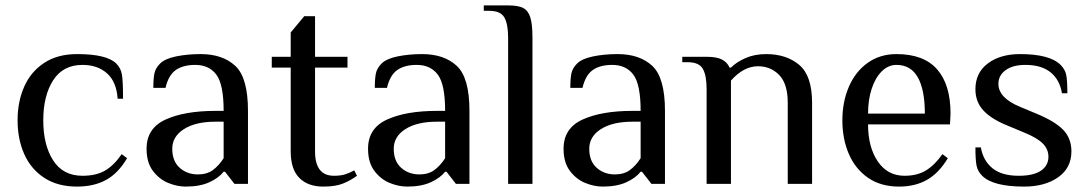

<svg xmlns="http://www.w3.org/2000/svg" viewBox="-20 -680 4024 710"><path d="M45 -235Q45 -304 69.5 -359.5Q94 -415 143.5 -447.5Q193 -480 265 -480Q375 -480 410 -445Q427 -428 431 -403.5Q435 -379 435 -315H415Q411 -377 376 -408.5Q341 -440 285 -440Q213 -440 176.5 -383Q140 -326 140 -235Q140 -144 176.5 -87Q213 -30 285 -30Q336 -30 369 -49.5Q402 -69 430 -110L450 -95Q417 -39 372 -14.5Q327 10 265 10Q193 10 143.5 -22.5Q94 -55 69.5 -110.5Q45 -166 45 -235Z M522 -130Q522 -206 592.5 -238Q663 -270 777 -270H807Q807 -368 780 -404Q753 -440 702 -440Q657 -440 630 -421Q603 -402 592 -355H547Q547 -389 551 -408.5Q555 -428 572 -445Q590 -463 631.5 -471.5Q673 -480 722 -480Q803 -480 850 -436.5Q897 -393 897 -270V0H847L812 -45H807Q789 -22 754 -6Q719 10 667 10Q635 10 602 -3.5Q569 -17 545.5 -48Q522 -79 522 -130ZM807 -95V-230H777Q703 -230 660 -202.5Q617 -175 617 -130Q617 -84 644.5 -59.5Q672 -35 712 -35Q745 -35 767 -51Q789 -67 807 -95Z M1055 -120V-430H985V-470H1055V-560L1105 -620H1145V-470H1265V-430H1145V-120Q1145 -30 1215 -30Q1239 -30 1255.5 -35Q1272 -40 1290 -50L1300 -30Q1277 -13 1249 -1.5Q1221 10 1175 10Q1119 10 1087 -22Q1055 -54 1055 -120Z M1341 -130Q1341 -206 1411.5 -238Q1482 -270 1596 -270H1626Q1626 -368 1599 -404Q1572 -440 1521 -440Q1476 -440 1449 -421Q1422 -402 1411 -355H1366Q1366 -389 1370 -408.5Q1374 -428 1391 -445Q1409 -463 1450.5 -471.5Q1492 -480 1541 -480Q1622 -480 1669 -436.5Q1716 -393 1716 -270V0H1666L1631 -45H1626Q1608 -22 1573 -6Q1538 10 1486 10Q1454 10 1421 -3.5Q1388 -17 1364.5 -48Q1341 -79 1341 -130ZM1626 -95V-230H1596Q1522 -230 1479 -202.5Q1436 -175 1436 -130Q1436 -84 1463.5 -59.5Q1491 -35 1531 -35Q1564 -35 1586 -51Q1608 -67 1626 -95Z M1859 -540Q1859 -591 1845 -615.5Q1831 -640 1789 -640H1769V-660H1859Q1896 -660 1914.5 -650.5Q1933 -641 1941 -616Q1949 -591 1949 -540V0H1859Z M2064 -130Q2064 -206 2134.5 -238Q2205 -270 2319 -270H2349Q2349 -368 2322 -404Q2295 -440 2244 -440Q2199 -440 2172 -421Q2145 -402 2134 -355H2089Q2089 -389 2093 -408.5Q2097 -428 2114 -445Q2132 -463 2173.5 -471.5Q2215 -480 2264 -480Q2345 -480 2392 -436.5Q2439 -393 2439 -270V0H2389L2354 -45H2349Q2331 -22 2296 -6Q2261 10 2209 10Q2177 10 2144 -3.5Q2111 -17 2087.5 -48Q2064 -79 2064 -130ZM2349 -95V-230H2319Q2245 -230 2202 -202.5Q2159 -175 2159 -130Q2159 -84 2186.5 -59.5Q2214 -35 2254 -35Q2287 -35 2309 -51Q2331 -67 2349 -95Z M2593 -350Q2593 -401 2579 -425.5Q2565 -450 2523 -450H2503V-470H2593Q2630 -470 2649.5 -460Q2669 -450 2678 -430H2683Q2704 -451 2737.5 -465.5Q2771 -480 2813 -480Q2888 -480 2935.5 -440Q2983 -400 2983 -300V0H2893V-300Q2893 -370 2861.5 -402.5Q2830 -435 2783 -435Q2730 -435 2683 -382V0H2593Z M3095 -235Q3095 -303 3119 -359Q3143 -415 3188.5 -447.5Q3234 -480 3295 -480Q3396 -480 3445.5 -423.5Q3495 -367 3495 -260L3493 -220H3190Q3190 -136 3226 -83Q3262 -30 3325 -30Q3372 -30 3404.5 -50Q3437 -70 3465 -110L3485 -95Q3452 -40 3408 -15Q3364 10 3305 10Q3237 10 3190 -22.5Q3143 -55 3119 -110.5Q3095 -166 3095 -235ZM3400 -260Q3400 -348 3374 -394Q3348 -440 3295 -440Q3265 -440 3241 -416.5Q3217 -393 3203.5 -352Q3190 -311 3190 -260Z M3612 -30Q3595 -47 3591 -68.5Q3587 -90 3587 -135H3607Q3616 -85 3650.5 -57.5Q3685 -30 3747 -30Q3802 -30 3829.5 -49Q3857 -68 3857 -100Q3857 -129 3835.5 -150Q3814 -171 3767 -190L3707 -215Q3647 -239 3617 -271Q3587 -303 3587 -350Q3587 -411 3633 -445.5Q3679 -480 3752 -480Q3862 -480 3902 -440Q3919 -423 3923 -402Q3927 -381 3927 -335H3907Q3899 -385 3865 -412.5Q3831 -440 3772 -440Q3725 -440 3698.5 -420.5Q3672 -401 3672 -370Q3672 -318 3752 -285L3812 -260Q3880 -232 3911 -200.5Q3942 -169 3942 -120Q3942 -59 3893 -24.5Q3844 10 3767 10Q3652 10 3612 -30Z"/></svg>

Font: Philosopher
Style: Regular
Weight: 400
Designer: Jovanny Lemonad
Foundry: Jovanny Lemonad
Version: Version 2.000